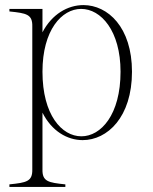

<svg xmlns="http://www.w3.org/2000/svg" viewBox="-20 -535 602 755"><path d="M17 190V200H237V190C170 183 146 179 147 131V-92C183 -20 244 16 305 16C402 16 499 -74 499 -253C499 -428 404 -515 308 -515C246 -515 184 -479 147 -408V-500H17V-490C84 -483 108 -479 107 -431V131C108 179 84 183 17 190ZM300 1C223 1 147 -83 147 -253C147 -417 223 -500 299 -500C377 -500 454 -414 454 -253C454 -84 377 1 300 1Z"/></svg>

Font: Sprat Condensed Thin
Style: Regular
Weight: 100
Width: 3
Designer: Ethan Nakache
Foundry: Collletttivo
Version: Version 2.000;Glyphs 3.2 (3217)